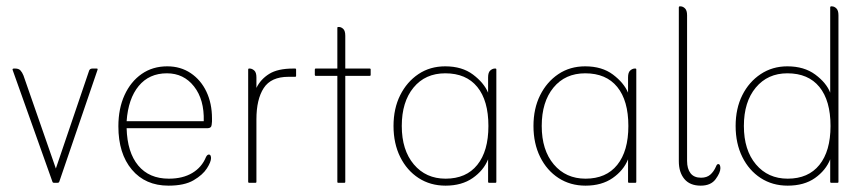

<svg xmlns="http://www.w3.org/2000/svg" viewBox="-20 -576 2730 605"><path d="M156 -45 260 -351Q262 -360 271 -360H285Q289 -360 287 -355L167 -4Q166 0 161 0H150Q146 0 145 -4L20 -355Q18 -360 24 -360H28Q39 -360 44.5 -354Q50 -348 54 -338Z M634 -172H379Q381 -96 415.5 -54.5Q450 -13 512 -13Q556 -13 586 -31Q616 -49 629 -81Q633 -89 638 -89Q642 -89 643.5 -85.5Q645 -82 645 -78Q645 -66 632 -45.5Q619 -25 590 -8Q561 9 511 9Q438 9 395.5 -41.5Q353 -92 353 -178Q353 -234 372.5 -276.5Q392 -319 426.5 -343Q461 -367 507 -367Q549 -367 581 -345.5Q613 -324 630.5 -287Q648 -250 648 -203Q648 -196 648 -193Q648 -190 647 -183Q646 -172 634 -172ZM379 -194H622Q624 -262 591.5 -303.5Q559 -345 506 -345Q450 -345 417 -305Q384 -265 379 -194Z M788 -332V-299Q801 -326 828 -343Q855 -360 904 -360H910Q913 -360 913 -357V-337Q913 -334 910 -334H889Q834 -334 811 -298.5Q788 -263 788 -200V-3Q788 0 785 0H765Q762 0 762 -3V-357Q762 -360 765 -360H767Q774 -360 781 -354Q788 -348 788 -332Z M1043 -337H975Q972 -337 972 -340V-357Q972 -360 975 -360H1043V-488Q1043 -491 1045 -491H1048Q1055 -491 1061.5 -485Q1068 -479 1068 -463V-360H1145Q1148 -360 1148 -357V-340Q1148 -337 1145 -337H1068V-3Q1068 0 1065 0H1045Q1043 0 1043 -3Z M1518 -284V-332Q1518 -348 1525 -354Q1532 -360 1539 -360H1541Q1544 -360 1544 -357V-3Q1544 0 1541 0H1521Q1518 0 1518 -3V-74Q1504 -39 1469.5 -15Q1435 9 1384 9Q1336 9 1299 -15Q1262 -39 1241 -81.5Q1220 -124 1220 -179Q1220 -234 1241 -276Q1262 -318 1298.5 -342.5Q1335 -367 1383 -367Q1436 -367 1470.5 -341Q1505 -315 1518 -284ZM1384 -13Q1449 -13 1484 -56.5Q1519 -100 1519 -179Q1519 -259 1484 -302Q1449 -345 1383 -345Q1320 -345 1283 -300Q1246 -255 1246 -179Q1246 -103 1284 -58Q1322 -13 1384 -13Z M1959 -284V-332Q1959 -348 1966 -354Q1973 -360 1980 -360H1982Q1985 -360 1985 -357V-3Q1985 0 1982 0H1962Q1959 0 1959 -3V-74Q1945 -39 1910.5 -15Q1876 9 1825 9Q1777 9 1740 -15Q1703 -39 1682 -81.5Q1661 -124 1661 -179Q1661 -234 1682 -276Q1703 -318 1739.5 -342.5Q1776 -367 1824 -367Q1877 -367 1911.5 -341Q1946 -315 1959 -284ZM1825 -13Q1890 -13 1925 -56.5Q1960 -100 1960 -179Q1960 -259 1925 -302Q1890 -345 1824 -345Q1761 -345 1724 -300Q1687 -255 1687 -179Q1687 -103 1725 -58Q1763 -13 1825 -13Z M2188 9Q2154 9 2136.5 -12Q2119 -33 2119 -68V-553Q2119 -556 2122 -556H2124Q2132 -556 2138.5 -549.5Q2145 -543 2145 -528V-69Q2145 -44 2156 -30Q2167 -16 2189 -16Q2207 -16 2218 -25.5Q2229 -35 2236 -51Q2239 -59 2243 -59Q2247 -59 2248.5 -55Q2250 -51 2250 -46Q2250 -32 2235 -11.5Q2220 9 2188 9Z M2596 -284V-553Q2596 -556 2599 -556H2601Q2609 -556 2615.5 -549.5Q2622 -543 2622 -528V-3Q2622 0 2619 0H2599Q2596 0 2596 -3V-74Q2582 -39 2548 -15Q2514 9 2462 9Q2414 9 2377 -15Q2340 -39 2319 -81.5Q2298 -124 2298 -179Q2298 -234 2319 -276Q2340 -318 2377 -342.5Q2414 -367 2461 -367Q2514 -367 2549 -341Q2584 -315 2596 -284ZM2462 -13Q2527 -13 2562 -56.5Q2597 -100 2597 -179Q2597 -259 2562 -302Q2527 -345 2461 -345Q2399 -345 2361.5 -300Q2324 -255 2324 -179Q2324 -103 2362 -58Q2400 -13 2462 -13Z"/></svg>

Font: Zain ExtraLight
Style: Regular
Weight: 200
Designer: Zain,Boutros
Foundry: Mobile Telecommunications Company (Zain), 2024
Version: Version 1.51; ttfautohint (v1.8.4)